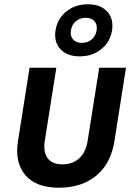

<svg xmlns="http://www.w3.org/2000/svg" viewBox="-20 -866 640 896"><path d="M254 10Q149 10 98.5 -48.5Q48 -107 64 -208L118 -550H243L189 -209Q181 -156 202.5 -127.5Q224 -99 271 -99Q319 -99 350 -127.5Q381 -156 389 -209L443 -550H568L514 -208Q498 -104 430 -47Q362 10 254 10ZM352 -603Q293 -603 262 -636.5Q231 -670 239 -724Q248 -779 289.5 -812.5Q331 -846 390 -846Q449 -846 480 -812.5Q511 -779 503 -724Q494 -670 452.5 -636.5Q411 -603 352 -603ZM362 -666Q389 -666 408 -682Q427 -698 431 -724Q435 -751 421 -767Q407 -783 380 -783Q353 -783 334 -767Q315 -751 311 -724Q307 -698 321 -682Q335 -666 362 -666Z"/></svg>

Font: JetBrains Mono NL
Style: Bold Italic
Weight: 700
Italic angle: -9°
Designer: Philipp Nurullin, Konstantin Bulenkov
Foundry: JetBrains
Version: Version 2.304; ttfautohint (v1.8.4.7-5d5b)